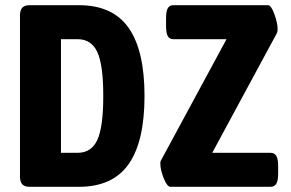

<svg xmlns="http://www.w3.org/2000/svg" viewBox="-20 -720 1122 740"><path d="M57 -40V-660Q57 -681 66 -690.5Q75 -700 94 -700H284Q414 -700 475.5 -613Q537 -526 537 -350Q537 -174 475.5 -87Q414 0 284 0H94Q75 0 66 -9.5Q57 -19 57 -40ZM279 -131Q332 -131 355 -180.5Q378 -230 378 -350Q378 -470 355 -519.5Q332 -569 279 -569H215V-131ZM598 -89Q598 -97 599 -99L853 -569H648Q633 -569 626.5 -581Q620 -593 620 -619V-650Q620 -676 626.5 -688Q633 -700 648 -700H1013Q1025 -700 1037.5 -665.5Q1050 -631 1050 -608Q1050 -598 1047 -592L798 -131H1023Q1038 -131 1045 -119Q1052 -107 1052 -81V-50Q1052 -24 1045 -12Q1038 0 1023 0H637Q624 0 611 -33Q598 -66 598 -89Z"/></svg>

Font: Asap Condensed
Style: Bold
Weight: 700
Designer: Pablo Cosgaya
Foundry: Omnibus-Type
Version: Version 1.010; ttfautohint (v1.8)